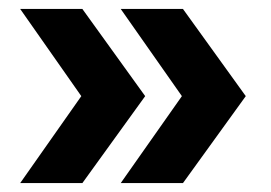

<svg xmlns="http://www.w3.org/2000/svg" viewBox="-20 -485 608 431"><path d="M25.3 -74 162.5 -269.2 25.3 -464.9H164.9L305.9 -269.2L164.9 -74ZM251 -74 388.3 -269.2 251 -464.9H390.7L531.7 -269.2L390.7 -74Z"/></svg>

Font: Montserrat Alternates Thin
Style: Regular
Weight: 100
Designer: Julieta Ulanovsky
Foundry: Julieta Ulanovsky
Version: Version 9.000